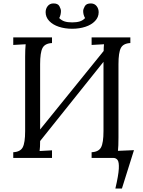

<svg xmlns="http://www.w3.org/2000/svg" viewBox="-20 -917 832 1115"><path d="M399 -750Q357 -750 322 -761.5Q287 -773 266 -795Q245 -817 245 -846Q245 -866 256.5 -881Q268 -896 288 -897Q316 -898 325 -881Q334 -864 334 -853Q334 -843 331.5 -832Q329 -821 324 -812Q338 -798 355.5 -792.5Q373 -787 399 -787Q425 -787 443 -792.5Q461 -798 474 -812Q463 -831 463 -853Q463 -864 472.5 -881Q482 -898 510 -897Q530 -896 541.5 -881Q553 -866 553 -846Q553 -817 532 -795Q511 -773 476 -761.5Q441 -750 399 -750ZM650 178Q668 101 670 63Q672 25 663 12.5Q654 0 637 0H512V-33Q553 -35 567 -61.5Q581 -88 581 -156V-558L213 -98Q213 -61 210 -40L282 -44V0H57V-33Q98 -35 112 -61.5Q126 -88 126 -156V-588Q126 -630 129 -660L57 -656V-700H282V-667Q241 -665 227 -638.5Q213 -612 213 -544V-165L582 -621Q582 -632 582.5 -641.5Q583 -651 584 -660L512 -656V-700H737V-667Q696 -665 682 -638.5Q668 -612 668 -544V-119Q668 -67 665 -41L758 -45L688 178Z"/></svg>

Font: Lora
Style: Regular
Weight: 400
Designer: Olga Karpushina, Alexei Vanyashin (Cyrillic)
Foundry: Cyreal
Version: Version 3.005; ttfautohint (v1.8.4.7-5d5b)